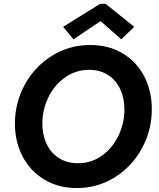

<svg xmlns="http://www.w3.org/2000/svg" viewBox="-20 -958 816 985"><path d="M56.6 -324.2Q56.6 -431.6 107.4 -524.2Q158.2 -616.7 246.6 -671.9Q335 -727.1 442.9 -727.1Q537.6 -727.1 609.4 -684.1Q681.2 -641.1 720 -566.2Q758.8 -491.2 758.8 -397.9Q758.8 -290 708 -196.8Q657.2 -103.5 568.8 -48.3Q480.5 6.8 374 6.8Q280.8 6.8 208.5 -36.1Q136.2 -79.1 96.4 -154.5Q56.6 -230 56.6 -324.2ZM618.2 -396Q618.2 -454.6 596.7 -500.7Q575.2 -546.9 534.2 -573.2Q493.2 -599.6 437.5 -599.6Q368.7 -599.6 313.7 -560.8Q258.8 -522 228 -458.5Q197.3 -395 197.3 -324.2Q197.3 -265.6 219.2 -219.5Q241.2 -173.3 282.5 -147Q323.7 -120.6 379.4 -120.6Q448.2 -120.6 502.7 -159.4Q557.1 -198.2 587.6 -261.7Q618.2 -325.2 618.2 -396ZM303.7 -820.3 493.7 -938.5H521.5L668.9 -820.3L602.1 -756.3L498 -848.1H493.7L356.9 -756.3Z"/></svg>

Font: Reddit Sans Chocolate
Style: Bold Italic
Weight: 700
Italic angle: -11.25°
Designer: Stephen Hutchings
Version: Version 1.013